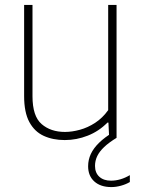

<svg xmlns="http://www.w3.org/2000/svg" viewBox="-20 -560 578 780"><path d="M243 9Q195 9 157.8 -8Q120.5 -25 99.2 -64.2Q78 -103.5 78 -169.5V-540H112V-169Q112 -88 149 -56Q186 -24 244 -24Q272.5 -24 304.5 -32.8Q336.5 -41.5 366.5 -61Q396.5 -80.5 419.5 -112.5V-540H453.5V0H423.5L420.5 -62H416.5Q381.5 -26.5 336.2 -8.8Q291 9 243 9ZM432.5 200Q388.5 200 363.2 177.2Q338 154.5 338 115.5Q338 89 349 65.5Q360 42 382.5 20Q405 -2 440.5 -23.5L453.5 0Q422.5 19 403.2 37.2Q384 55.5 375 74.2Q366 93 366 114Q366 142 383.5 158Q401 174 431 174Q450.5 174 469.8 168.2Q489 162.5 507.5 151.5V179.5Q491.5 189 471.2 194.5Q451 200 432.5 200Z"/></svg>

Font: Encode Sans Condensed Thin Thin
Style: Regular
Weight: 250
Version: Version 3.002